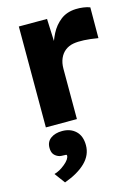

<svg xmlns="http://www.w3.org/2000/svg" viewBox="-125 -611 707 976"><g transform="rotate(-15 228.5 -123.5)"><path d="M70.8 -531H219.2L226.4 -358.2L205.4 -358.2Q205.8 -361.2 207 -363.2Q221.8 -414.2 240.8 -451.5Q259.8 -488.8 292.2 -514.2Q324.6 -539.6 372.8 -541.6Q391.8 -542.4 412.3 -539.6Q432.8 -536.8 447 -531L446.4 -369.2Q362.4 -383.4 316.6 -375.4Q291.8 -371 273.2 -356.6Q254.6 -342.2 244.4 -318.7Q234.2 -295.2 234.2 -264.8V0H70.8ZM138 166.2Q138 162 134.4 161.2Q130.8 160.4 123.8 160.8Q117.4 160.8 109.4 160.2Q101.4 159.6 94 156.8Q77 149.4 69.3 137.3Q61.6 125.2 61.6 105Q61.6 73.4 85 56.3Q108.4 39.2 145.8 39.2Q189.4 39.2 216.8 65.3Q244.2 91.4 244.2 140.2Q244.2 191.4 204.7 230.3Q165.2 269.2 92.6 295.4L51.8 240.2Q80 232.8 109 208.8Q138 184.8 138 166.2Z"/></g></svg>

Font: Easer Grotesk Variable
Style: Regular
Weight: 400
Designer: Boardeaser, Bonnie Shaver-Troup, Thomas Jockin
Foundry: Lexend
Version: Version 1.001;Glyphs 3.1.2 (3151)